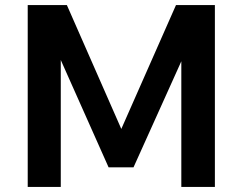

<svg xmlns="http://www.w3.org/2000/svg" viewBox="-20 -735 954 755"><path d="M505 -77H407L219 -499V0H89V-715H243L457 -228L672 -715H825V0H693V-494Z"/></svg>

Font: Wix Madefor Text
Style: Bold
Weight: 700
Designer: Dalton Maag Ltd
Foundry: Dalton Maag Ltd
Version: Version 3.100